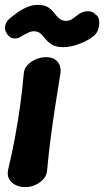

<svg xmlns="http://www.w3.org/2000/svg" viewBox="-20 -750 426 786"><path d="M84 16Q50 16 28.5 -3Q7 -22 13 -54Q29 -121 41 -185.5Q53 -250 62 -314.5Q71 -379 77 -446Q78 -468 92 -483Q106 -498 126.5 -507Q147 -516 168 -516Q200 -516 216 -497Q232 -478 227 -447Q216 -380 206 -315Q196 -250 187.5 -185.5Q179 -121 173 -54Q172 -33 158.5 -17.5Q145 -2 125 7Q105 16 84 16ZM8 -613Q-2 -627 1 -643.5Q4 -660 19 -674Q31 -684 49.5 -697.5Q68 -711 90 -720.5Q112 -730 134 -730Q163 -730 178 -719.5Q193 -709 202.5 -696Q212 -683 224 -673Q236 -663 257 -665Q268 -666 281 -676Q294 -686 304 -693Q320 -704 340 -704Q360 -704 371 -691L376 -687Q385 -679 386 -662.5Q387 -646 382 -630Q377 -614 365 -604Q343 -585 306.5 -571Q270 -557 240 -557Q210 -557 193.5 -567Q177 -577 167 -589.5Q157 -602 146.5 -612Q136 -622 119 -622Q107 -622 95 -616Q83 -610 70 -603Q54 -591 38 -592.5Q22 -594 11 -608Z"/></svg>

Font: Winky Sans SemiBold
Style: Italic
Weight: 600
Italic angle: -8.97852°
Designer: Simon Atzbach
Foundry: typofactur
Version: Version 1.205